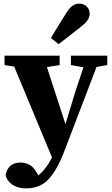

<svg xmlns="http://www.w3.org/2000/svg" viewBox="-20 -800 617 1056"><path d="M370 -442V-494H570V-442L511 -432L334 31Q297 129 250 182.5Q203 236 123 236Q77 236 46.5 214.5Q16 193 11 161Q25 94 94 94Q118 94 140.5 105.5Q163 117 180 146L191 165Q236 127 266 66L58 -434L5 -442V-494H308V-442L238 -431L340 -117L395 -298L439 -430ZM260 -591Q275 -617 292.5 -645Q310 -673 338 -718Q358 -752 375.5 -766Q393 -780 417 -780Q439 -780 456 -765Q473 -750 473 -724Q473 -702 457.5 -683.5Q442 -665 413 -643Q375 -614 350 -594Q325 -574 302 -557Z"/></svg>

Font: Source Serif 4 SmText
Style: Bold
Weight: 700
Designer: Frank Grießhammer
Foundry: Adobe
Version: Version 4.005;hotconv 1.1.0;makeotfexe 2.6.0